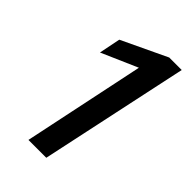

<svg xmlns="http://www.w3.org/2000/svg" viewBox="-211 -762 837 837"><g transform="rotate(45 207.5 -344.0)"><path d="M135 0 253 -563 86 -490 106 -589 315 -688H392L245 0Z"/></g></svg>

Font: Saira SemiExpanded Medium
Style: Italic
Weight: 500
Width: 6
Italic angle: -12°
Designer: Hector Gatti with collaboration of the Omnibus-Type team
Foundry: Omnibus-Type
Version: Version 1.101